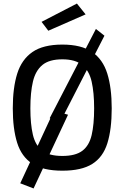

<svg xmlns="http://www.w3.org/2000/svg" viewBox="-20 -951 703 1081"><path d="M305 -237 260 -286 520 -788 568 -750ZM169 110 94 81 284 -328 363 -305ZM252 -778 214 -828 413 -931 462 -870ZM331 10Q222 10 161.5 -29.5Q101 -69 76.5 -147.5Q52 -226 52 -341Q52 -457 77 -536.5Q102 -616 162.5 -658Q223 -700 331 -700Q438 -700 498.5 -658.5Q559 -617 584 -537Q609 -457 609 -341Q609 -223 584.5 -144.5Q560 -66 499.5 -28Q439 10 331 10ZM331 -73Q405 -73 443.5 -102Q482 -131 496 -190.5Q510 -250 510 -341Q510 -430 496 -491.5Q482 -553 443 -585Q404 -617 331 -617Q257 -617 218.5 -585Q180 -553 165.5 -492Q151 -431 151 -341Q151 -253 165 -193Q179 -133 217.5 -103Q256 -73 331 -73Z"/></svg>

Font: Cairo Play SemiBold
Style: Regular
Weight: 600
Designer: Mohamed Gaber, Accademia di Belle Arti di Urbino
Foundry: Kief Type Foundry, Accademia di Belle Arti di Urbino
Version: Version 3.130;gftools[0.9.24]